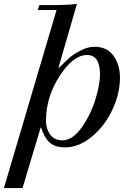

<svg xmlns="http://www.w3.org/2000/svg" viewBox="-74 -741 687 981"><path d="M215 -690H119L127 -715H207Q264 -715 319 -721L225 -396L227 -394Q262 -429 281 -446Q300 -463 337 -482.5Q374 -502 409 -502Q473 -502 506 -456Q539 -410 539 -344Q539 -263 500 -180Q461 -97 395 -42.5Q329 12 259 12Q207 12 179.5 -13Q152 -38 136 -90H134L41 220H-54ZM437 -360Q437 -460 371 -460Q300 -460 230.5 -352.5Q161 -245 161 -125Q161 -83 182.5 -53.5Q204 -24 245 -24Q297 -24 343.5 -90Q390 -156 413.5 -233Q437 -310 437 -360Z"/></svg>

Font: Justus
Style: Italic
Weight: 400
Italic angle: -12°
Version: Version 001.001